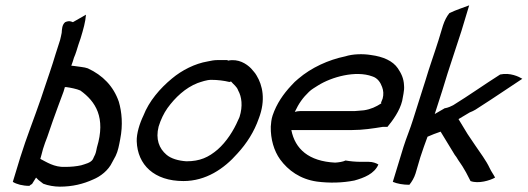

<svg xmlns="http://www.w3.org/2000/svg" viewBox="-20 -685 1976 719"><path d="M28 -4C42 5 65 11 90 11C93 8 96 6 100 4L115 -20L124 -11C129 -7 136 -2 142 3C160 10 184 14 204 14C251 14 292 4 329 -13C356 -24 386 -47 400 -77C404 -85 408 -92 413 -101C422 -119 426 -142 430 -163C441 -218 436 -266 425 -304C405 -362 365 -403 309 -429C296 -434 274 -435 257 -438C254 -438 251 -439 247 -439C251 -449 254 -459 257 -469C260 -477 264 -485 266 -493C271 -509 276 -526 282 -542C292 -575 300 -603 302 -630L253 -602C247 -604 240 -609 224 -602C212 -592 212 -575 211 -562C209 -553 208 -546 205 -535L188 -482C175 -438 158 -390 144 -348L133 -315C108 -242 79 -170 56 -96ZM141 -127C146 -143 151 -157 157 -172C162 -188 173 -217 178 -233C191 -270 204 -304 218 -342L223 -359C225 -358 226 -359 227 -359C243 -357 268 -352 281 -346C338 -305 377 -245 343 -133C341 -125 340 -115 336 -106C333 -101 331 -95 328 -89C320 -75 299 -71 284 -66C266 -62 246 -60 224 -60C183 -58 153 -79 131 -90L136 -108Z M517 -252C503 -223 491 -185 492 -156C495 -68 557 -7 667 -7C751 -7 819 -53 869 -110C904 -148 932 -192 949 -241C976 -311 963 -366 941 -402C935 -413 928 -419 920 -429C903 -446 873 -466 834 -458C833 -459 832 -460 830 -460H794C783 -460 771 -458 758 -455C710 -447 661 -422 624 -391C579 -354 538 -306 517 -252ZM574 -211C582 -237 593 -260 607 -280C636 -320 674 -356 720 -374C735 -379 754 -386 771 -386C795 -386 819 -383 839 -378C841 -378 843 -379 845 -380C855 -368 867 -361 872 -346C885 -323 890 -288 877 -247C876 -243 873 -239 872 -236C855 -196 828 -154 795 -125C761 -96 729 -81 678 -81C648 -83 620 -91 603 -106C576 -129 562 -164 574 -211Z M1001 -253C996 -238 995 -224 994 -211C993 -164 1006 -120 1029 -88C1059 -47 1104 -14 1167 -5C1213 1 1262 0 1307 -9C1343 -19 1382 -34 1397 -69C1389 -74 1376 -79 1361 -79H1332C1311 -79 1291 -81 1274 -84C1264 -79 1249 -77 1235 -76C1136 -81 1085 -127 1071 -198H1298C1339 -198 1377 -204 1414 -210H1431C1451 -234 1477 -270 1486 -307L1491 -334C1493 -345 1494 -355 1493 -365C1492 -392 1482 -411 1470 -429C1451 -457 1415 -473 1369 -479C1339 -484 1301 -483 1273 -474C1210 -461 1146 -432 1097 -390C1088 -383 1079 -374 1071 -365C1041 -333 1016 -297 1001 -253ZM1084 -266C1099 -298 1114 -319 1137 -341C1147 -351 1159 -357 1171 -365C1222 -397 1312 -422 1374 -399C1394 -393 1405 -376 1411 -359C1416 -346 1417 -331 1413 -316L1407 -301L1408 -298C1388 -285 1369 -276 1343 -272L1320 -270C1313 -269 1305 -269 1298 -269H1104C1097 -269 1091 -268 1084 -266Z M1451 -4C1467 3 1490 7 1513 7C1522 -4 1531 -19 1536 -35L1554 -96C1562 -122 1572 -148 1581 -173C1596 -180 1613 -186 1630 -192C1647 -163 1666 -134 1683 -105L1689 -97C1698 -81 1710 -67 1719 -50C1728 -36 1734 -21 1742 -7C1771 4 1815 -9 1834 -20C1828 -32 1820 -42 1814 -55C1800 -85 1778 -113 1760 -140L1731 -183C1718 -203 1710 -219 1697 -239L1739 -264C1755 -270 1767 -278 1780 -287C1832 -320 1884 -356 1936 -390C1923 -398 1890 -414 1853 -406C1793 -368 1737 -328 1677 -291C1670 -287 1658 -282 1648 -280H1646C1634 -273 1620 -265 1608 -258C1617 -286 1627 -316 1636 -345L1656 -410C1673 -464 1691 -515 1708 -569L1737 -665C1717 -657 1690 -649 1663 -636C1653 -624 1645 -608 1639 -590L1622 -534C1606 -483 1588 -434 1573 -383L1565 -358C1553 -318 1539 -278 1527 -238C1516 -202 1502 -170 1491 -135Z"/></svg>

Font: SolarCharger
Style: 552
Weight: 400
Designer: Mew Too
Foundry: Cannot Into Space Fonts/KineticPlasma Fonts
Version: Version 1.100